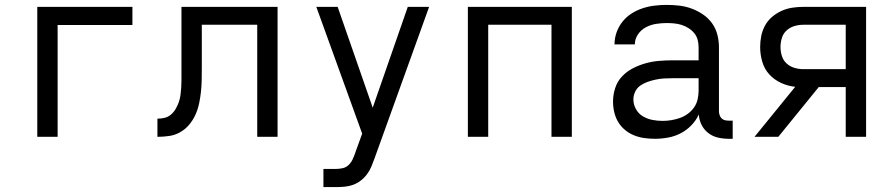

<svg xmlns="http://www.w3.org/2000/svg" viewBox="-20 -558 3640 783"><path d="M132 0V-530H520V-456H215V0Z M622 0V-74Q637 -74 651.5 -77.5Q666 -81 677.5 -91Q689 -101 696.5 -114Q704 -127 709 -141Q714 -155 716 -170Q718 -185 719 -200Q720 -215 720 -229.5Q720 -244 720 -259Q720 -262 720 -264Q720 -266 720 -268V-274Q720 -277 720 -279Q720 -281 720 -283V-530H1112V0H1029V-457H803V-282Q803 -281 803 -281Q803 -281 803 -281V-280Q803 -256 802.5 -231.5Q802 -207 799.5 -183.5Q797 -160 792 -136Q787 -112 777 -90Q767 -68 751.5 -49.5Q736 -31 715 -19Q694 -7 670 -3.5Q646 0 622 0Z M1299 205V131H1348Q1363 131 1377 128Q1391 125 1401.5 115Q1412 105 1418 92Q1424 79 1429 65Q1429 64 1429 64Q1429 64 1429 64L1457 -13L1270 -530H1357L1500 -119L1643 -530H1730L1507 89Q1501 106 1494 122.5Q1487 139 1476 153.5Q1465 168 1450.5 179Q1436 190 1419 196Q1402 202 1384 203.5Q1366 205 1348 205Z M1888 0V-530H2312V0H2229V-457H1971V0Z M2651 8Q2629 8 2607.5 5Q2586 2 2566 -6Q2546 -14 2529 -28Q2512 -42 2501 -60.5Q2490 -79 2485 -100.5Q2480 -122 2480 -144Q2480 -171 2488.5 -198Q2497 -225 2516 -245.5Q2535 -266 2560 -279Q2585 -292 2611.5 -299.5Q2638 -307 2665.5 -309.5Q2693 -312 2721 -312H2829V-365Q2829 -381 2825 -396Q2821 -411 2811 -423Q2801 -435 2787.5 -443.5Q2774 -452 2759.5 -456.5Q2745 -461 2729.5 -462.5Q2714 -464 2699 -464Q2677 -464 2655 -460.5Q2633 -457 2613.5 -446.5Q2594 -436 2581.5 -417.5Q2569 -399 2569 -377Q2569 -377 2569 -377Q2569 -377 2569 -377H2486Q2486 -377 2486 -377Q2486 -377 2486 -377Q2486 -402 2494.5 -426Q2503 -450 2518.5 -469.5Q2534 -489 2555 -502.5Q2576 -516 2600 -524Q2624 -532 2649 -535Q2674 -538 2699 -538Q2725 -538 2750.5 -535Q2776 -532 2800.5 -523Q2825 -514 2847 -499Q2869 -484 2884 -463Q2899 -442 2905.5 -416.5Q2912 -391 2912 -365V-104Q2912 -97 2914.5 -89Q2917 -81 2922.5 -75.5Q2928 -70 2935.5 -68Q2943 -66 2951 -66H2968V8H2951Q2929 8 2907.5 3Q2886 -2 2868.5 -15.5Q2851 -29 2841 -49Q2831 -69 2830 -91Q2818 -66 2799 -46.5Q2780 -27 2756 -14.5Q2732 -2 2705 3Q2678 8 2651 8ZM2682 -65Q2700 -65 2718 -68Q2736 -71 2753 -77Q2770 -83 2785 -94Q2800 -105 2810.5 -120Q2821 -135 2825 -153Q2829 -171 2829 -189V-239H2721Q2704 -239 2687.5 -238Q2671 -237 2654.5 -233.5Q2638 -230 2622 -224.5Q2606 -219 2592 -209.5Q2578 -200 2570.5 -184.5Q2563 -169 2563 -152Q2563 -132 2573.5 -113Q2584 -94 2602 -83.5Q2620 -73 2640.5 -69Q2661 -65 2682 -65Z M3057 0 3223 -204Q3193 -207 3165 -220Q3137 -233 3117 -255Q3097 -277 3088.5 -306.5Q3080 -336 3080 -366Q3080 -389 3084.5 -411.5Q3089 -434 3100 -454Q3111 -474 3128.5 -489Q3146 -504 3167 -513.5Q3188 -523 3210.5 -526.5Q3233 -530 3256 -530H3512V0H3429V-203H3319L3154 0ZM3256 -276H3429V-457H3256Q3237 -457 3219 -451.5Q3201 -446 3187.5 -433.5Q3174 -421 3168.5 -403Q3163 -385 3163 -366Q3163 -348 3168.5 -330Q3174 -312 3187.5 -299.5Q3201 -287 3219 -281.5Q3237 -276 3256 -276Z"/></svg>

Font: Iosevka Mono
Style: Regular
Weight: 400
Designer: Belleve Invis
Foundry: Belleve Invis
Version: Version 11.1.1